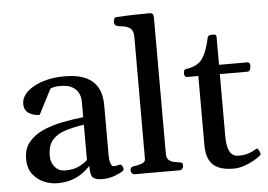

<svg xmlns="http://www.w3.org/2000/svg" viewBox="-53 -831 1279 917"><g transform="rotate(-5 586.5 -373.0)"><path d="M47.4 -118.7Q47.4 -167 73.7 -198.5Q100.1 -230 142.8 -248.8Q185.5 -267.6 236.6 -277.6Q287.6 -287.6 336.4 -292.5V-368.7Q336.4 -389.2 327.4 -408Q318.4 -426.8 297.6 -438.7Q276.9 -450.7 241.2 -450.7Q219.2 -450.7 209 -448Q198.7 -445.3 192.4 -442.4L130.4 -321.8Q101.1 -321.8 78.9 -335.7Q56.6 -349.6 56.6 -380.9Q56.6 -404.8 72.3 -425.3Q87.9 -445.8 116 -461.4Q144 -477.1 181.4 -486.1Q218.8 -495.1 262.7 -495.1Q317.9 -495.1 353 -482.2Q388.2 -469.2 407.5 -447Q426.8 -424.8 434.1 -397.5Q441.4 -370.1 441.4 -340.8V-97.7Q441.4 -78.6 446.8 -62.7Q452.1 -46.9 460 -46.9Q466.8 -46.9 473.9 -48.1Q481 -49.3 488.3 -51.3Q496.6 -53.2 501.7 -44.9Q506.8 -36.6 506.8 -29.3Q506.8 -23.4 503.9 -21Q492.2 -12.7 464.1 -1.5Q436 9.8 400.4 9.8Q371.6 9.8 358.4 -1.2Q345.2 -12.2 345.2 -49.3V-58.6Q313.5 -24.4 275.1 -6.8Q236.8 10.7 185.5 10.7Q156.2 10.7 124.3 -2.2Q92.3 -15.1 69.8 -43.5Q47.4 -71.8 47.4 -118.7ZM161.1 -121.6Q161.1 -91.8 179.4 -69.3Q197.8 -46.9 230 -46.9Q269 -46.9 295.9 -60.3Q322.8 -73.7 336.4 -87.9V-256.8Q287.1 -249.5 247.6 -237.3Q208 -225.1 184.6 -198.7Q161.1 -172.4 161.1 -121.6Z M557.6 0Q549.3 0 544.4 -6.3Q539.6 -12.7 539.6 -20Q539.6 -36.1 555.7 -38.1Q573.7 -40 593.3 -46.4Q612.8 -52.7 612.8 -68.4L613.3 -652.8Q613.3 -683.1 598.9 -694.3Q584.5 -705.6 565.9 -707.8Q547.4 -710 533.7 -713.4Q528.8 -715.8 525.4 -719.7Q522 -723.6 522 -732.9Q522 -738.8 524.9 -746.6Q527.8 -754.4 533.7 -754.9Q586.4 -758.3 631.6 -759Q676.8 -759.8 699.7 -759.8Q703.6 -759.8 708.5 -755.9Q713.4 -752 714.4 -740.2V-84.5Q714.4 -64 724.4 -54.7Q734.4 -45.4 748.3 -42.5Q762.2 -39.6 773.9 -38.1Q784.2 -37.1 787.8 -33.7Q791.5 -30.3 791.5 -21Q791.5 -13.2 786.4 -6.6Q781.2 0 772.9 0Z M1031.2 14.6Q987.8 14.6 959 2.2Q930.2 -10.3 915.8 -37.6Q901.4 -64.9 901.4 -108.9V-440.9H845.7Q839.8 -441.4 836.9 -447Q834 -452.6 834 -458.5Q834 -479 847.2 -479.5Q880.4 -483.9 901.6 -497.6Q922.9 -511.2 936.8 -540.3Q950.7 -569.3 961.9 -619.1Q963.4 -626.5 969.2 -629.2Q975.1 -631.8 985.8 -631.8Q997.6 -631.8 1001 -628.9Q1004.4 -626 1004.4 -619.1V-485.4H1141.6Q1147.5 -484.9 1150.4 -479.7Q1153.3 -474.6 1153.3 -468.8Q1153.3 -457.5 1149.2 -449.2Q1145 -440.9 1139.6 -440.9H1004.4V-146Q1004.4 -104.5 1012 -82.8Q1019.5 -61 1031.7 -53Q1043.9 -44.9 1056.6 -44.9Q1087.4 -44.9 1107.7 -51.5Q1127.9 -58.1 1146 -69.8Q1151.4 -73.2 1156.2 -66.2Q1161.1 -59.1 1163.8 -50.3Q1166.5 -41.5 1163.1 -38.6Q1152.3 -28.8 1131.1 -16.4Q1109.9 -3.9 1083.3 5.4Q1056.6 14.6 1031.2 14.6Z"/></g></svg>

Font: Gelasio Medium
Style: Regular
Weight: 500
Designer: Eben Sorkin
Foundry: Eben Sorkin
Version: Version 1.008